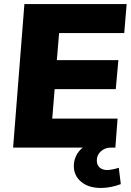

<svg xmlns="http://www.w3.org/2000/svg" viewBox="-20 -732 648 952"><path d="M273 -568 262 -434H567L554 -290H251L239 -144H563L552 0H528Q501 0 480.5 18Q460 36 460 64Q460 86 474 98.5Q488 111 511 111Q533 111 569 100L579 181Q528 200 480 200Q419 200 382.5 169.5Q346 139 346 91Q346 65 357 41.5Q368 18 390 0H45L101 -712H608L596 -568Z"/></svg>

Font: Muli Black
Style: Italic
Weight: 900
Italic angle: -4.541°
Designer: Vernon Adams
Foundry: Vernon Adams
Version: Version 2.001